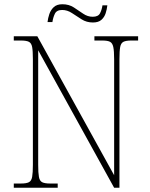

<svg xmlns="http://www.w3.org/2000/svg" viewBox="-20 -885 708 905"><path d="M45 0V-20H79Q104 -20 116 -26Q128 -32 131.5 -51Q135 -70 135 -108V-606Q135 -645 131.5 -663.5Q128 -682 116 -688Q104 -694 79 -694H45V-714H156L518 -59V-606Q518 -645 514 -663.5Q510 -682 498.5 -688Q487 -694 462 -694H425V-714H631V-694H599Q574 -694 562 -688Q550 -682 546.5 -663.5Q543 -645 543 -606V0H518L160 -648V-108Q160 -70 163.5 -51Q167 -32 179 -26Q191 -20 216 -20H252V0ZM418 -779Q388 -779 364.5 -794Q341 -809 319 -823.5Q297 -838 273 -838Q247 -838 238.5 -820Q230 -802 227 -781H204Q206 -799 212.5 -818.5Q219 -838 233.5 -851.5Q248 -865 274 -865Q305 -865 328 -850Q351 -835 372 -820.5Q393 -806 417 -806Q443 -806 451.5 -822.5Q460 -839 463 -860H486Q484 -841 478 -822.5Q472 -804 458 -791.5Q444 -779 418 -779Z"/></svg>

Font: Noto Serif Lao SemiCondensed Thin
Style: Regular
Weight: 100
Width: 4
Designer: Monotype Design Team
Foundry: Monotype Imaging Inc.
Version: Version 2.003; ttfautohint (v1.8.4.7-5d5b)